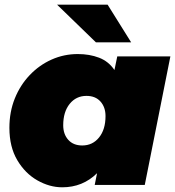

<svg xmlns="http://www.w3.org/2000/svg" viewBox="-20 -787 745 817"><path d="M245 10Q191 10 139 -19.5Q87 -49 53.5 -105.5Q20 -162 20 -243Q20 -311 43 -368Q66 -425 106.5 -467.5Q147 -510 199.5 -533.5Q252 -557 311 -557Q361 -557 401.5 -541.5Q442 -526 467 -489L479 -547H705L596 0H383L393 -50Q332 10 245 10ZM330 -168Q374 -168 401.5 -202Q429 -236 429 -293Q429 -331 407.5 -355Q386 -379 348 -379Q304 -379 276.5 -345Q249 -311 249 -254Q249 -216 270.5 -192Q292 -168 330 -168ZM388 -607 223 -767H438L538 -607Z"/></svg>

Font: Montserrat Black
Style: Italic
Weight: 900
Italic angle: -11.3°
Designer: Julieta Ulanovsky
Foundry: Julieta Ulanovsky
Version: Version 9.000; ttfautohint (v1.8.4.7-5d5b)